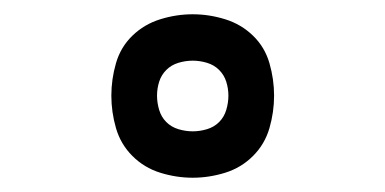

<svg xmlns="http://www.w3.org/2000/svg" viewBox="-20 -791 540 269"><path d="M250 -542Q227 -542 204.5 -549Q182 -556 165.5 -572.5Q149 -589 142.5 -611.5Q136 -634 136 -657Q136 -680 142.5 -702.5Q149 -725 165.5 -741Q182 -757 204.5 -764Q227 -771 250 -771Q273 -771 295.5 -764Q318 -757 334.5 -741Q351 -725 357.5 -702.5Q364 -680 364 -657Q364 -634 357.5 -611.5Q351 -589 334.5 -572.5Q318 -556 295.5 -549Q273 -542 250 -542ZM250 -607Q260 -607 270 -610Q280 -613 287 -620Q294 -627 297 -637Q300 -647 300 -657Q300 -667 297 -676.5Q294 -686 287 -693Q280 -700 270 -703Q260 -706 250 -706Q240 -706 230 -703Q220 -700 213 -693Q206 -686 203 -676.5Q200 -667 200 -657Q200 -647 203 -637Q206 -627 213 -620Q220 -613 230 -610Q240 -607 250 -607Z"/></svg>

Font: Iosevka srxl
Style: Regular
Weight: 400
Monospace: yes
Designer: Belleve Invis
Foundry: Belleve Invis
Version: Version 33.0.1; ttfautohint (v1.8.3)